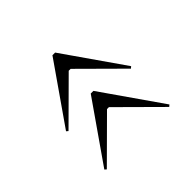

<svg xmlns="http://www.w3.org/2000/svg" viewBox="-63 -665 709 709"><g transform="rotate(45 291.5 -310.0)"><path d="M305 -480 311 -473 154 -315V-305L311 -147L305 -140L71 -303V-317ZM505 -480 511 -473 354 -315V-305L511 -147L505 -140L271 -303V-317Z"/></g></svg>

Font: Kalnia
Style: Regular
Weight: 400
Designer: Frida Medrano
Foundry: Frida Medrano
Version: Version 1.105